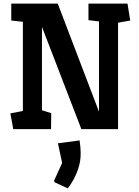

<svg xmlns="http://www.w3.org/2000/svg" viewBox="-20 -711 767 1057"><path d="M53 0 37 -87 106 -100V-591L42 -598V-691H298L525 -96V-593L467 -600V-691H682L697 -598L630 -586V0H428L211 -563V-104L262 -88L261 0ZM280 292 278 283 322 186 299 78 418 62Q419 68 421.5 89Q424 110 424 136Q424 174 413 210Q402 246 385.5 276Q369 306 353 326Z"/></svg>

Font: Kreon Light
Style: Bold
Weight: 700
Version: Version 2.002